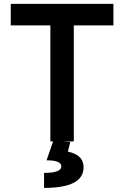

<svg xmlns="http://www.w3.org/2000/svg" viewBox="-20 -713 626 968"><path d="M233.9 0H247.6L214.8 95.2C265.1 95.2 289.1 105.5 289.1 126C289.1 147.5 260.7 158.7 202.1 158.7V234.4C335.4 234.4 401.4 199.7 401.4 130.4C401.4 88.4 375.5 63 322.3 51.3L334.5 2.4L295.4 0H352.1V-585H551.8V-693.4H34.2V-585H233.9Z"/></svg>

Font: Cascadia Code PL SemiBold
Style: Regular
Weight: 600
Monospace: yes
Designer: Aaron Bell
Foundry: Saja Typeworks
Version: Version 2404.023